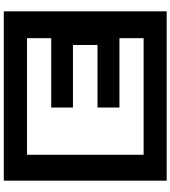

<svg xmlns="http://www.w3.org/2000/svg" viewBox="37 -817 902 1016"><g transform="rotate(-90 488.0 -309.0)"><path d="M936 122V-740H40V122ZM794 0H177V-617H794V-489H427V-374H758V-244H427V-128H794Z"/></g></svg>

Font: Takraf VEB
Style: Regular
Weight: 400
Designer: Jan Sonntag
Foundry: Jan Sonntag | S FONTS | www.sonntag.nl
Version: Version 2.001